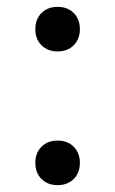

<svg xmlns="http://www.w3.org/2000/svg" viewBox="-20 -530 336 560"><path d="M101 -492Q119 -510 148 -510Q177 -510 195 -492Q213 -474 213 -445Q213 -416 195 -398Q177 -380 148 -380Q119 -380 101 -398Q83 -416 83 -445Q83 -474 101 -492ZM101 -102Q119 -120 148 -120Q177 -120 195 -102Q213 -84 213 -55Q213 -26 195 -8Q177 10 148 10Q119 10 101 -8Q83 -26 83 -55Q83 -84 101 -102Z"/></svg>

Font: Work Sans
Style: Regular
Weight: 400
Designer: Wei Huang
Foundry: Wei Huang
Version: Version 1.032;PS 001.032;hotconv 1.0.70;makeotf.lib2.5.58329